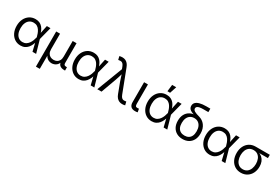

<svg xmlns="http://www.w3.org/2000/svg" viewBox="86 -2035 5098 3520"><g transform="rotate(30 2635.5 -275.0)"><path d="M287.1 11.7Q216.8 11.7 162.8 -24.2Q108.9 -60.1 78.6 -123Q48.3 -186 48.3 -268.1Q48.3 -350.6 79.1 -413.6Q109.9 -476.6 164.6 -512.2Q219.2 -547.9 290 -547.9Q341.3 -547.9 378.2 -530.3Q415 -512.7 439.9 -483.4Q464.8 -454.1 480.2 -418.2Q495.6 -382.3 502.9 -346.2H532.2L537.6 -271.5L615.2 0H538.1L472.2 -273.9Q464.4 -306.6 451.2 -341.6Q438 -376.5 417.7 -406.7Q397.5 -437 366.5 -455.6Q335.4 -474.1 292 -474.1Q242.7 -474.1 206.5 -449Q170.4 -423.8 150.9 -377.4Q131.3 -331.1 131.3 -267.6Q131.3 -205.1 150.4 -158.7Q169.4 -112.3 204.8 -86.9Q240.2 -61.5 288.1 -61.5Q331.1 -61.5 362.3 -80.6Q393.6 -99.6 415.5 -130.4Q437.5 -161.1 451.2 -196.8Q464.8 -232.4 472.2 -265.6L530.3 -540H607.4L537.6 -268.6L532.2 -195.3H506.3Q497.1 -159.2 480.5 -122.6Q463.9 -85.9 438.2 -55.7Q412.6 -25.4 375.5 -6.8Q338.4 11.7 287.1 11.7Z M728.5 204.1V-540H810.1V-211.9Q810.1 -161.1 828.1 -128.4Q846.2 -95.7 876.7 -80.1Q907.2 -64.5 945.3 -64.5Q983.4 -64.5 1013.2 -80.3Q1043 -96.2 1060.3 -128.7Q1077.6 -161.1 1077.6 -211.9V-540H1159.2V-121.1Q1159.2 -92.8 1171.1 -81.8Q1183.1 -70.8 1213.4 -70.8H1227.1V0H1210.4Q1144.5 0 1111.8 -30.5Q1079.1 -61 1079.1 -120.1V-172.4H1099.6Q1099.6 -118.2 1084.2 -83.3Q1068.8 -48.3 1044.7 -28.3Q1020.5 -8.3 993.9 -0.2Q967.3 7.8 944.8 7.8Q921.9 7.8 895.3 -0.2Q868.7 -8.3 845 -28.3Q821.3 -48.3 805.9 -83.3Q790.5 -118.2 790.5 -172.4H810.1V204.1Z M1519 11.7Q1448.7 11.7 1394.8 -24.2Q1340.8 -60.1 1310.5 -123Q1280.3 -186 1280.3 -268.1Q1280.3 -350.6 1311 -413.6Q1341.8 -476.6 1396.5 -512.2Q1451.2 -547.9 1522 -547.9Q1573.2 -547.9 1610.1 -530.3Q1647 -512.7 1671.9 -483.4Q1696.8 -454.1 1712.2 -418.2Q1727.5 -382.3 1734.9 -346.2H1764.2L1769.5 -271.5L1847.2 0H1770L1704.1 -273.9Q1696.3 -306.6 1683.1 -341.6Q1669.9 -376.5 1649.7 -406.7Q1629.4 -437 1598.4 -455.6Q1567.4 -474.1 1523.9 -474.1Q1474.6 -474.1 1438.5 -449Q1402.3 -423.8 1382.8 -377.4Q1363.3 -331.1 1363.3 -267.6Q1363.3 -205.1 1382.3 -158.7Q1401.4 -112.3 1436.8 -86.9Q1472.2 -61.5 1520 -61.5Q1563 -61.5 1594.2 -80.6Q1625.5 -99.6 1647.5 -130.4Q1669.4 -161.1 1683.1 -196.8Q1696.8 -232.4 1704.1 -265.6L1762.2 -540H1839.4L1769.5 -268.6L1764.2 -195.3H1738.3Q1729 -159.2 1712.4 -122.6Q1695.8 -85.9 1670.2 -55.7Q1644.5 -25.4 1607.4 -6.8Q1570.3 11.7 1519 11.7Z M1910.2 0 2118.2 -543.5 2102.1 -585.9Q2088.4 -621.6 2072.3 -638.9Q2056.2 -656.2 2036.1 -660.4Q2016.1 -664.6 1990.2 -658.7L1973.6 -657.2L1956.5 -728Q1966.3 -731.4 1982.9 -734.1Q1999.5 -736.8 2017.6 -736.8Q2054.2 -736.8 2083.5 -723.9Q2112.8 -710.9 2135.5 -684.1Q2158.2 -657.2 2173.8 -615.2L2355 -142.1Q2368.7 -106.9 2384.8 -89.1Q2400.9 -71.3 2420.9 -67.1Q2440.9 -63 2466.8 -68.4L2483.4 -69.8L2500.5 0.5Q2491.2 3.9 2475.1 6.6Q2459 9.3 2439 9.3Q2403.8 9.3 2374.5 -3.7Q2345.2 -16.6 2322.5 -43.5Q2299.8 -70.3 2284.2 -112.3L2204.6 -323.2Q2186.5 -371.6 2173.3 -417Q2160.2 -462.4 2146 -508.3H2174.3Q2160.6 -463.9 2147.7 -417.2Q2134.8 -370.6 2117.2 -323.2L1999.5 0Z M2711.4 2.9Q2649.4 3.4 2619.1 -27.3Q2588.9 -58.1 2588.9 -117.2V-540H2670.4V-135.3Q2670.4 -97.7 2680.7 -83.3Q2690.9 -68.8 2720.2 -69.8Q2731.4 -69.8 2737.8 -70.6Q2744.1 -71.3 2750 -72.8L2763.2 -3.4Q2753.4 -1 2739.5 1Q2725.6 2.9 2711.4 2.9Z M3063 11.7Q2992.7 11.7 2938.7 -24.2Q2884.8 -60.1 2854.5 -123Q2824.2 -186 2824.2 -268.1Q2824.2 -350.6 2855 -413.6Q2885.7 -476.6 2940.4 -512.2Q2995.1 -547.9 3065.9 -547.9Q3117.2 -547.9 3154.1 -530.3Q3190.9 -512.7 3215.8 -483.4Q3240.7 -454.1 3256.1 -418.2Q3271.5 -382.3 3278.8 -346.2H3308.1L3313.5 -271.5L3391.1 0H3314L3248 -273.9Q3240.2 -306.6 3227.1 -341.6Q3213.9 -376.5 3193.6 -406.7Q3173.3 -437 3142.3 -455.6Q3111.3 -474.1 3067.9 -474.1Q3018.6 -474.1 2982.4 -449Q2946.3 -423.8 2926.8 -377.4Q2907.2 -331.1 2907.2 -267.6Q2907.2 -205.1 2926.3 -158.7Q2945.3 -112.3 2980.7 -86.9Q3016.1 -61.5 3064 -61.5Q3106.9 -61.5 3138.2 -80.6Q3169.4 -99.6 3191.4 -130.4Q3213.4 -161.1 3227.1 -196.8Q3240.7 -232.4 3248 -265.6L3306.2 -540H3383.3L3313.5 -268.6L3308.1 -195.3H3282.2Q3272.9 -159.2 3256.3 -122.6Q3239.7 -85.9 3214.1 -55.7Q3188.5 -25.4 3151.4 -6.8Q3114.3 11.7 3063 11.7ZM3042 -610.8 3059.1 -754.4H3145.5L3098.6 -610.8Z M3716.8 11.2Q3645.5 11.2 3591.6 -18.8Q3537.6 -48.8 3507.3 -105.2Q3477.1 -161.6 3477.1 -240.2Q3477.1 -319.3 3507.3 -374.8Q3537.6 -430.2 3591.6 -459.5Q3645.5 -488.8 3716.8 -488.8L3721.2 -472.7Q3680.7 -481 3649.4 -491.7Q3618.2 -502.4 3596.7 -517.3Q3575.2 -532.2 3564.2 -552.5Q3553.2 -572.8 3553.2 -599.1Q3553.2 -641.1 3580.3 -669.4Q3607.4 -697.8 3662.1 -712.6Q3716.8 -727.5 3798.3 -727.5H3883.3V-654.3H3780.3Q3730 -654.3 3698 -647.5Q3666 -640.6 3650.6 -626.7Q3635.3 -612.8 3635.3 -591.8Q3635.3 -574.2 3644.8 -561Q3654.3 -547.9 3672.6 -537.1Q3690.9 -526.4 3717 -517.3Q3743.2 -508.3 3776.9 -499Q3815.4 -488.8 3848.1 -467Q3880.9 -445.3 3905 -413.1Q3929.2 -380.9 3942.9 -337.9Q3956.5 -294.9 3956.5 -241.7Q3956.5 -162.1 3926.3 -105.5Q3896 -48.8 3842.3 -18.8Q3788.6 11.2 3716.8 11.2ZM3716.8 -62Q3765.6 -62 3800.8 -82Q3835.9 -102.1 3854.7 -141.8Q3873.5 -181.6 3873.5 -240.2Q3873.5 -299.8 3854.5 -342.3Q3835.4 -384.8 3800.5 -408Q3765.6 -431.2 3716.8 -431.2Q3668.5 -431.2 3633.1 -408.2Q3597.7 -385.3 3578.6 -342.5Q3559.6 -299.8 3559.6 -240.2Q3559.6 -181.2 3578.4 -141.6Q3597.2 -102.1 3632.6 -82Q3668 -62 3716.8 -62Z M4292 11.7Q4221.7 11.7 4167.7 -24.2Q4113.8 -60.1 4083.5 -123Q4053.2 -186 4053.2 -268.1Q4053.2 -350.6 4084 -413.6Q4114.7 -476.6 4169.4 -512.2Q4224.1 -547.9 4294.9 -547.9Q4346.2 -547.9 4383.1 -530.3Q4419.9 -512.7 4444.8 -483.4Q4469.7 -454.1 4485.1 -418.2Q4500.5 -382.3 4507.8 -346.2H4537.1L4542.5 -271.5L4620.1 0H4543L4477.1 -273.9Q4469.2 -306.6 4456.1 -341.6Q4442.9 -376.5 4422.6 -406.7Q4402.3 -437 4371.3 -455.6Q4340.3 -474.1 4296.9 -474.1Q4247.6 -474.1 4211.4 -449Q4175.3 -423.8 4155.8 -377.4Q4136.2 -331.1 4136.2 -267.6Q4136.2 -205.1 4155.3 -158.7Q4174.3 -112.3 4209.7 -86.9Q4245.1 -61.5 4293 -61.5Q4335.9 -61.5 4367.2 -80.6Q4398.4 -99.6 4420.4 -130.4Q4442.4 -161.1 4456.1 -196.8Q4469.7 -232.4 4477.1 -265.6L4535.2 -540H4612.3L4542.5 -268.6L4537.1 -195.3H4511.2Q4502 -159.2 4485.4 -122.6Q4468.8 -85.9 4443.1 -55.7Q4417.5 -25.4 4380.4 -6.8Q4343.3 11.7 4292 11.7Z M4951.2 11.7Q4878.4 11.7 4823 -23.4Q4767.6 -58.6 4736.8 -121.3Q4706.1 -184.1 4706.1 -266.1Q4706.1 -348.6 4737.1 -410.2Q4768.1 -471.7 4823.2 -505.9Q4878.4 -540 4951.2 -540H5250.5V-470.2H5022.5L4951.2 -466.8Q4897.5 -466.8 4861.3 -440.2Q4825.2 -413.6 4807.1 -367.9Q4789.1 -322.3 4789.1 -266.1Q4789.1 -210.4 4807.1 -163.8Q4825.2 -117.2 4861.3 -89.4Q4897.5 -61.5 4951.2 -61.5Q5005.4 -61.5 5041.7 -89.6Q5078.1 -117.7 5096.2 -164.1Q5114.3 -210.4 5114.3 -266.1Q5114.3 -322.3 5096.2 -367.7Q5078.1 -413.1 5041.7 -439.9Q5005.4 -466.8 4951.2 -466.8V-492.2Q5005.4 -492.2 5050.3 -477.3Q5095.2 -462.4 5127.9 -432.9Q5160.6 -403.3 5178.7 -359.1Q5196.8 -314.9 5196.8 -255.9Q5196.8 -178.7 5166 -118.2Q5135.3 -57.6 5079.8 -22.9Q5024.4 11.7 4951.2 11.7Z"/></g></svg>

Font: V-Inter
Style: Regular-375
Weight: 375
Designer: Rasmus Andersson
Foundry: rsms
Version: Version 4.000;git-4146feb